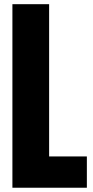

<svg xmlns="http://www.w3.org/2000/svg" viewBox="-20 -879 437 899"><path d="M386.7 0H38.1V-859.4H210V-146.5H386.7Z"/></svg>

Font: Anton
Style: Regular
Weight: 400
Designer: Vernon Adams, Tural Alisoy
Foundry: Vernon Adams
Version: Version 2.300